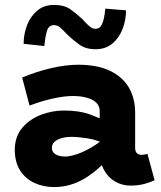

<svg xmlns="http://www.w3.org/2000/svg" viewBox="-20 -746 655 780"><path d="M510 8Q477 8 448.5 -8Q420 -24 402.5 -55.5Q385 -87 385 -132V-295Q385 -316 370.5 -329.5Q356 -343 331 -349.5Q306 -356 276 -356Q242 -356 196 -346Q150 -336 100 -317L70 -431Q130 -456 189 -469.5Q248 -483 298 -483Q376 -483 427.5 -458Q479 -433 504 -389.5Q529 -346 529 -288V-146Q529 -130 536.5 -123.5Q544 -117 554 -117Q562 -117 568.5 -118.5Q575 -120 579 -121L608 -14Q595 -7 569 0.5Q543 8 510 8ZM200 14Q157 14 120.5 -2.5Q84 -19 62 -53Q40 -87 40 -139Q41 -193 71.5 -228Q102 -263 147.5 -280Q193 -297 239 -297Q301 -297 343 -282Q385 -267 428 -244V-152Q376 -178 336 -184Q296 -190 270 -190Q249 -190 231 -185Q213 -180 202 -170.5Q191 -161 191 -145Q191 -133 198.5 -125Q206 -117 218.5 -113.5Q231 -110 245 -110Q262 -110 290.5 -119Q319 -128 354.5 -149Q390 -170 428 -206L425 -108Q391 -69 354.5 -41.5Q318 -14 280 0Q242 14 200 14ZM368 -546Q328 -546 302 -565Q276 -584 256 -603Q237 -623 225 -633.5Q213 -644 199 -644Q177 -644 170 -618Q163 -592 160 -559L76 -568Q76 -608 90 -644Q104 -680 131.5 -703Q159 -726 199 -726Q242 -726 267 -707.5Q292 -689 314 -669Q331 -650 343 -639.5Q355 -629 368 -629Q383 -629 390.5 -641Q398 -653 402 -671.5Q406 -690 408 -711L492 -704Q492 -665 478 -628.5Q464 -592 436.5 -569Q409 -546 368 -546Z"/></svg>

Font: BioRhyme ExtraBold
Style: Regular
Weight: 800
Designer: Aoife Mooney
Foundry: Aoife Mooney Type
Version: Version 1.600;gftools[0.9.33]